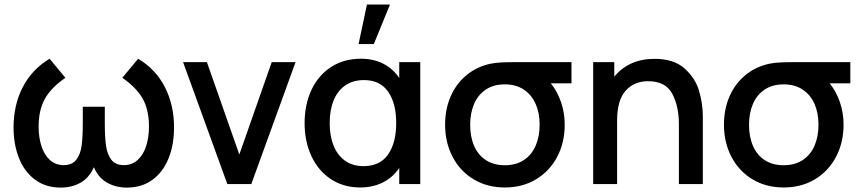

<svg xmlns="http://www.w3.org/2000/svg" viewBox="-20 -815 3811 850"><path d="M591.5 -555Q670 -508 710.2 -429Q750.5 -350 750.5 -250.5Q750.5 -174 726.2 -113.8Q702 -53.5 655 -19Q608 15.5 542 15.5Q492.5 15.5 453.8 -6.5Q415 -28.5 395.5 -75Q375.5 -28.5 337 -6.5Q298.5 15.5 249 15.5Q182.5 15.5 135.2 -19.5Q88 -54.5 64 -115Q40 -175.5 40 -251Q40 -350.5 80.8 -429.2Q121.5 -508 199.5 -555L269.5 -470.5Q206 -427 178.5 -377Q151 -327 151 -255.5Q151 -206 163.8 -167.2Q176.5 -128.5 201.5 -106.2Q226.5 -84 262 -84Q299 -84 317.5 -107.5Q336 -131 341.2 -169.2Q346.5 -207.5 346.5 -268.5V-342.5H444V-268.5Q444 -207.5 449.5 -169.2Q455 -131 473.2 -107.5Q491.5 -84 528.5 -84Q564.5 -84 589.5 -106.8Q614.5 -129.5 627 -168.2Q639.5 -207 639.5 -255.5Q639.5 -328.5 611.8 -378Q584 -427.5 521.5 -470.5Z M1092.5 0H986.5L790.5 -540H896L1039.5 -131L1183 -540H1288.5Z M1604.5 -795H1706.5L1635 -620H1567.5ZM1747.5 -540H1840.5V0H1747.5V-71.5Q1720.5 -30.5 1675.8 -7.8Q1631 15 1575 15Q1500.5 15 1444.5 -22.2Q1388.5 -59.5 1358.5 -124.2Q1328.5 -189 1328.5 -270Q1328.5 -352 1358.8 -416.8Q1389 -481.5 1445.5 -518.2Q1502 -555 1578 -555Q1633.5 -555 1677 -532.8Q1720.5 -510.5 1747.5 -469.5ZM1734 -270.5Q1734 -358 1698.2 -409.2Q1662.5 -460.5 1591 -460.5Q1543 -460.5 1508.8 -437Q1474.5 -413.5 1457 -370.5Q1439.5 -327.5 1439.5 -269.5Q1439.5 -215 1456 -172.2Q1472.5 -129.5 1506.2 -104.5Q1540 -79.5 1589.5 -79.5Q1662 -79.5 1698 -131Q1734 -182.5 1734 -270.5Z M2510 -540V-446H2418.5Q2447 -411 2463.5 -363.5Q2480 -316 2480 -263Q2480 -184 2446.8 -120.8Q2413.5 -57.5 2353.2 -21.2Q2293 15 2215 15Q2137 15 2076.8 -21.2Q2016.5 -57.5 1983.5 -121Q1950.5 -184.5 1950.5 -263Q1950.5 -331.5 1975 -388Q1999.5 -444.5 2045.2 -482.2Q2091 -520 2152 -533Q2174 -537.5 2202.2 -538.8Q2230.5 -540 2281.5 -540ZM2369 -263Q2369 -315 2351.2 -355.2Q2333.5 -395.5 2298.8 -418.5Q2264 -441.5 2215 -441.5Q2164.5 -441.5 2130 -418Q2095.5 -394.5 2078.5 -354.2Q2061.5 -314 2061.5 -263Q2061.5 -209 2079.2 -168.5Q2097 -128 2131.5 -105.8Q2166 -83.5 2215 -83.5Q2264.5 -83.5 2299.2 -106.5Q2334 -129.5 2351.5 -170Q2369 -210.5 2369 -263Z M3091.5 -300V0H2985.5V-265.5Q2985.5 -345 2956 -400.2Q2926.5 -455.5 2849 -455.5Q2787.5 -455.5 2749.8 -413.5Q2712 -371.5 2712 -281V0H2606V-540H2699.5V-475.5Q2730 -513.5 2775 -534Q2820 -554.5 2878 -554.5Q2963 -554.5 3010.8 -511.8Q3058.5 -469 3075 -412Q3091.5 -355 3091.5 -300Z M3744.5 -540V-446H3653Q3681.5 -411 3698 -363.5Q3714.5 -316 3714.5 -263Q3714.5 -184 3681.2 -120.8Q3648 -57.5 3587.8 -21.2Q3527.5 15 3449.5 15Q3371.5 15 3311.2 -21.2Q3251 -57.5 3218 -121Q3185 -184.5 3185 -263Q3185 -331.5 3209.5 -388Q3234 -444.5 3279.8 -482.2Q3325.5 -520 3386.5 -533Q3408.5 -537.5 3436.8 -538.8Q3465 -540 3516 -540ZM3603.5 -263Q3603.5 -315 3585.8 -355.2Q3568 -395.5 3533.2 -418.5Q3498.5 -441.5 3449.5 -441.5Q3399 -441.5 3364.5 -418Q3330 -394.5 3313 -354.2Q3296 -314 3296 -263Q3296 -209 3313.8 -168.5Q3331.5 -128 3366 -105.8Q3400.5 -83.5 3449.5 -83.5Q3499 -83.5 3533.8 -106.5Q3568.5 -129.5 3586 -170Q3603.5 -210.5 3603.5 -263Z"/></svg>

Font: Hauora SemiBold
Style: Regular
Weight: 600
Designer: Wayne Shih
Foundry: WCYS
Version: Version 1.001